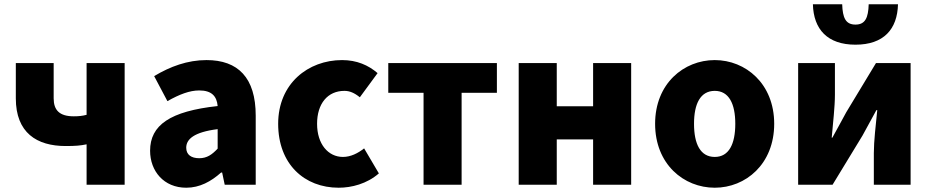

<svg xmlns="http://www.w3.org/2000/svg" viewBox="-20 -864 4351 898"><path d="M385 0H563V-569H385V-327C366 -322 349 -320 325 -320C258 -320 231 -349 231 -404V-569H54V-404C54 -243 152 -181 287 -181C334 -181 356 -183 385 -189Z M851 14C914 14 967 -15 1014 -57H1019L1031 0H1176V-323C1176 -501 1093 -583 946 -583C857 -583 776 -553 701 -508L763 -391C820 -423 867 -441 912 -441C970 -441 994 -414 998 -368C776 -344 682 -279 682 -159C682 -64 746 14 851 14ZM912 -124C875 -124 851 -140 851 -173C851 -213 887 -246 998 -260V-169C972 -141 948 -124 912 -124Z M1564 14C1624 14 1696 -4 1752 -53L1683 -170C1654 -147 1620 -130 1584 -130C1515 -130 1463 -190 1463 -285C1463 -379 1512 -439 1591 -439C1615 -439 1637 -430 1663 -409L1746 -522C1703 -559 1649 -583 1580 -583C1421 -583 1281 -473 1281 -285C1281 -96 1404 14 1564 14Z M1961 0H2139V-430H2304V-569H1796V-430H1961Z M2406 0H2584V-212H2754V0H2932V-569H2754V-367H2584V-569H2406Z M3323 14C3467 14 3601 -96 3601 -285C3601 -473 3467 -583 3323 -583C3178 -583 3044 -473 3044 -285C3044 -96 3178 14 3323 14ZM3323 -130C3256 -130 3226 -190 3226 -285C3226 -379 3256 -439 3323 -439C3389 -439 3419 -379 3419 -285C3419 -190 3389 -130 3323 -130Z M3713 0H3874L4014 -230C4032 -262 4060 -315 4079 -349H4083C4076 -279 4067 -204 4067 -148V0H4239V-569H4077L3938 -339C3921 -306 3891 -254 3873 -220H3870C3876 -289 3885 -365 3885 -421V-569H3713ZM3981 -655C4113 -655 4177 -727 4180 -844H4043C4041 -781 4027 -749 3981 -749C3935 -749 3921 -781 3919 -844H3782C3785 -727 3850 -655 3981 -655Z"/></svg>

Font: Noto Sans CJK HK Black
Style: Regular
Weight: 900
Designer: Ryoko NISHIZUKA 西塚涼子 (kana, bopomofo & ideographs); Paul D. Hunt (Latin, Greek & Cyrillic); Sandoll Communications 산돌커뮤니
Foundry: Adobe
Version: Version 2.004;hotconv 1.0.118;makeotfexe 2.5.65603